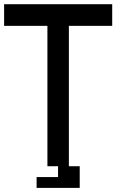

<svg xmlns="http://www.w3.org/2000/svg" viewBox="-20 -915 644 935"><path d="M262.7 0H158.2V-26.4V-52.7H210.9H262.7V-79.1V-105.5H237.3H210.9V-447.3V-789.1H105.5H0V-841.8V-894.5H262.7H526.4V-841.8V-789.1H420.9H315.4V-447.3V-105.5H341.8H368.2V-52.7V0Z"/></svg>

Font: VCR Jazz Mono
Style: Regular
Weight: 400
Version: Version 3.1